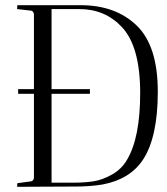

<svg xmlns="http://www.w3.org/2000/svg" viewBox="-20 -720 645 741"><path d="M50 -376H327V-358H50ZM46 -685 47 -700H291Q426 -700 507.5 -621.5Q589 -543 589 -366Q589 -191 532 -104Q482 -28 376 -8Q329 0 266 0H247L46 1L47 -13L99 -20Q109 -21 111 -33V-665Q109 -678 99 -679ZM286 -685H179V-15H261Q309 -15 342.5 -20.5Q376 -26 412.5 -46.5Q449 -67 470 -103Q521 -188 521 -361Q521 -541 450 -616Q385 -685 286 -685Z"/></svg>

Font: Antic Didone
Style: Regular
Weight: 400
Designer: Santiago Orozco
Foundry: Santiago Orozco
Version: Version 2.001